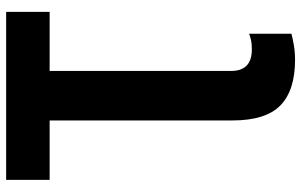

<svg xmlns="http://www.w3.org/2000/svg" viewBox="-202 -552 1003 640"><g transform="rotate(-90 300.0 -232.5)"><path d="M507 237V96Q499 99 486.5 102Q474 105 455 105Q383 105 383 36V-569H580V-714H20V-569H218V40Q218 151 268 200Q318 249 420 249Q446 249 469 245Q492 241 507 237Z"/></g></svg>

Font: Noto Sans Mono UI ExtraBold
Style: Regular
Weight: 800
Designer: Monotype Design team
Foundry: Monotype Imaging Inc.
Version: 1.000